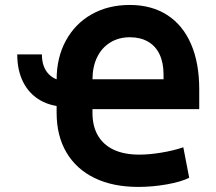

<svg xmlns="http://www.w3.org/2000/svg" viewBox="-20 -736 864 767"><path d="M248.4 -412.1V-309.3Q187.1 -309.3 142.2 -334.6Q97.4 -359.8 73.1 -407Q48.9 -454.3 48.9 -518.6H147.4Q147.4 -468.7 174.1 -440.4Q200.7 -412.1 248.4 -412.1ZM206.2 -285.2V-417.6Q206.2 -506.1 243.2 -573.8Q280.2 -641.6 346.2 -678.9Q412.3 -716.2 498.4 -716.2Q585.1 -716.2 647.6 -676.2Q710.1 -636.2 743 -560.4Q775.9 -484.7 775.9 -378.9V-300.1H314V-419.4H633.3V-438.9Q633.3 -485.2 617.5 -518.7Q601.7 -552.2 571.2 -569.7Q540.7 -587.2 499 -587.2Q454.5 -587.2 420.5 -566.3Q386.4 -545.4 367.9 -507.2Q349.4 -469 349.4 -417.6V-285.2Q349.4 -232.2 370.9 -195Q392.4 -157.7 434 -138Q475.6 -118.3 536.8 -118.3Q575 -118.3 623.4 -126.1Q671.9 -133.9 712.3 -147.6L735.8 -25.9Q704.3 -9.8 646.7 0.5Q589.1 10.7 532.4 10.7Q431.2 10.7 357.9 -24.8Q284.7 -60.4 245.4 -127Q206.2 -193.5 206.2 -285.2Z"/></svg>

Font: WEMIX Pretendard Variable
Style: Regular
Weight: 400
Designer: Base glyphs from Inter by Rasmus Andersson; Hangeul glyphs from Noto Sans CJK(Source Han Sans) by Jang Soo-young and Kan
Foundry: Kil Hyung-jin
Version: Version 1.000;Glyphs 3.2 (3208)